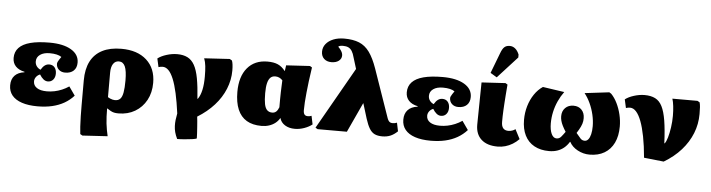

<svg xmlns="http://www.w3.org/2000/svg" viewBox="-57 -1118 6006 1622"><g transform="rotate(5 2946.0 -307.5)"><path d="M277 14Q199 14 144 -4.5Q89 -23 60.5 -58Q32 -93 32 -143Q32 -195 60.5 -225.5Q89 -256 143 -263V-267Q94 -277 67.5 -305Q41 -333 41 -376Q41 -428 73.5 -462.5Q106 -497 170.5 -514Q235 -531 333 -531Q449 -531 516 -491.5Q583 -452 583 -383Q583 -339 557 -314.5Q531 -290 485 -290Q452 -290 431 -309.5Q410 -329 410 -360Q410 -365 413.5 -373.5Q417 -382 424.5 -393Q432 -404 442 -419Q427 -430 401.5 -436Q376 -442 342 -442Q291 -442 260.5 -420.5Q230 -399 230 -363Q230 -340 242.5 -322.5Q255 -305 276 -296Q292 -323 309 -335Q326 -347 346 -347Q375 -347 391.5 -327.5Q408 -308 408 -275Q408 -243 391 -223Q374 -203 346 -203Q326 -203 308.5 -217Q291 -231 276 -256Q255 -248 242.5 -231Q230 -214 230 -194Q230 -159 260 -139Q290 -119 345 -119Q377 -119 409 -125.5Q441 -132 472 -145Q503 -158 531 -177L583 -103Q548 -64 502.5 -38Q457 -12 401 1Q345 14 277 14Z M677 227 658 216Q655 193 652.5 153Q650 113 649 65Q648 17 648 -28V-238Q648 -335 681.5 -400Q715 -465 780.5 -498.5Q846 -532 942 -532Q1078 -532 1156 -461.5Q1234 -391 1234 -268Q1234 -185 1199.5 -121.5Q1165 -58 1104 -22Q1043 14 964 14Q942 14 926.5 10.5Q911 7 897 -1Q883 -9 866 -20H865Q865 17 866.5 48Q868 79 871 107Q874 135 879 161.5Q884 188 890 214ZM925 -95Q953 -95 969 -111.5Q985 -128 992 -166Q999 -204 999 -268Q999 -350 982.5 -387Q966 -424 930 -424Q899 -424 881.5 -397.5Q864 -371 864 -323V-115Q874 -109 884 -104.5Q894 -100 905 -97.5Q916 -95 925 -95Z M1477 186Q1462 155 1455.5 129.5Q1449 104 1448 78.5Q1447 53 1450 27Q1453 1 1459 -29Q1446 -126 1430 -198Q1414 -270 1394.5 -317.5Q1375 -365 1352 -388Q1329 -411 1302 -411Q1285 -411 1267 -405L1251 -477Q1279 -499 1325.5 -513.5Q1372 -528 1416 -528Q1467 -528 1503 -510Q1539 -492 1562 -451Q1585 -410 1598 -340.5Q1611 -271 1618 -167H1621Q1632 -182 1640 -201.5Q1648 -221 1653.5 -245.5Q1659 -270 1661.5 -298.5Q1664 -327 1664 -359Q1664 -412 1660 -448Q1656 -484 1645 -513L1861 -526L1880 -515Q1885 -504 1888 -482Q1891 -460 1891 -430Q1891 -350 1860 -274Q1829 -198 1770.5 -133Q1712 -68 1629 -17Q1631 -4 1633 19.5Q1635 43 1637 71Q1639 99 1640.5 124.5Q1642 150 1642 167Q1634 172 1604.5 176Q1575 180 1540 183Q1505 186 1477 186Z M2177 14Q2101 14 2050.5 -16Q2000 -46 1974.5 -106Q1949 -166 1949 -255Q1949 -385 2010.5 -458.5Q2072 -532 2181 -532Q2235 -532 2269.5 -516.5Q2304 -501 2331 -466H2333L2340 -514L2541 -526L2559 -515Q2549 -450 2542.5 -397.5Q2536 -345 2531.5 -300Q2527 -255 2524.5 -218Q2522 -181 2522 -149Q2522 -133 2526 -122.5Q2530 -112 2538 -107Q2546 -102 2559 -102Q2568 -102 2575.5 -103.5Q2583 -105 2591 -108L2606 -36Q2578 -14 2538.5 0Q2499 14 2459 14Q2410 14 2375.5 -7.5Q2341 -29 2331 -66H2330Q2316 -41 2293 -23Q2270 -5 2240.5 4.5Q2211 14 2177 14ZM2257 -106Q2277 -106 2290.5 -118Q2304 -130 2314 -156Q2314 -194 2314 -225.5Q2314 -257 2315 -284Q2316 -311 2317 -336.5Q2318 -362 2319 -385Q2306 -399 2290.5 -406Q2275 -413 2257 -413Q2232 -413 2216 -397.5Q2200 -382 2192 -349.5Q2184 -317 2184 -264Q2184 -206 2191 -171.5Q2198 -137 2214.5 -121.5Q2231 -106 2257 -106Z M3315 -113 3330 -41Q3301 -13 3270.5 0Q3240 13 3201 13Q3161 13 3135.5 0.5Q3110 -12 3092 -41.5Q3074 -71 3057 -124L3018 -251H3016L2900 0H2652L2633 -11L2931 -535L2902 -629Q2893 -664 2880.5 -683.5Q2868 -703 2850 -711.5Q2832 -720 2805 -720Q2791 -720 2780 -717.5Q2769 -715 2765 -709Q2778 -696 2786.5 -684Q2795 -672 2799.5 -661Q2804 -650 2804 -638Q2804 -610 2780.5 -592Q2757 -574 2718 -574Q2679 -574 2655.5 -596Q2632 -618 2632 -656Q2632 -693 2655 -721.5Q2678 -750 2718 -766Q2758 -782 2810 -782Q2885 -782 2936.5 -761Q2988 -740 3024.5 -689.5Q3061 -639 3091 -553L3234 -142Q3239 -129 3245 -121Q3251 -113 3259 -109.5Q3267 -106 3278 -106Q3288 -106 3296.5 -107.5Q3305 -109 3315 -113Z M3611 14Q3533 14 3478 -4.5Q3423 -23 3394.5 -58Q3366 -93 3366 -143Q3366 -195 3394.5 -225.5Q3423 -256 3477 -263V-267Q3428 -277 3401.5 -305Q3375 -333 3375 -376Q3375 -428 3407.5 -462.5Q3440 -497 3504.5 -514Q3569 -531 3667 -531Q3783 -531 3850 -491.5Q3917 -452 3917 -383Q3917 -339 3891 -314.5Q3865 -290 3819 -290Q3786 -290 3765 -309.5Q3744 -329 3744 -360Q3744 -365 3747.5 -373.5Q3751 -382 3758.5 -393Q3766 -404 3776 -419Q3761 -430 3735.5 -436Q3710 -442 3676 -442Q3625 -442 3594.5 -420.5Q3564 -399 3564 -363Q3564 -340 3576.5 -322.5Q3589 -305 3610 -296Q3626 -323 3643 -335Q3660 -347 3680 -347Q3709 -347 3725.5 -327.5Q3742 -308 3742 -275Q3742 -243 3725 -223Q3708 -203 3680 -203Q3660 -203 3642.5 -217Q3625 -231 3610 -256Q3589 -248 3576.5 -231Q3564 -214 3564 -194Q3564 -159 3594 -139Q3624 -119 3679 -119Q3711 -119 3743 -125.5Q3775 -132 3806 -145Q3837 -158 3865 -177L3917 -103Q3882 -64 3836.5 -38Q3791 -12 3735 1Q3679 14 3611 14Z M4179 14Q4090 14 4041 -30Q3992 -74 3992 -154Q3992 -171 3992.5 -199.5Q3993 -228 3993.5 -264.5Q3994 -301 3994.5 -339Q3995 -377 3995.5 -412.5Q3996 -448 3996.5 -475Q3997 -502 3997 -514L4199 -526L4217 -515Q4213 -467 4210 -427.5Q4207 -388 4205 -356Q4203 -324 4201.5 -296Q4200 -268 4199.5 -244Q4199 -220 4199 -197Q4199 -161 4214 -143.5Q4229 -126 4259 -126Q4274 -126 4290.5 -131.5Q4307 -137 4317 -146L4359 -65Q4335 -40 4305.5 -22Q4276 -4 4244 5Q4212 14 4179 14ZM4121 -568 4066 -601 4132 -774Q4146 -812 4163 -827Q4180 -842 4208 -842Q4234 -842 4254.5 -825Q4275 -808 4288 -776V-751Z M4615 14Q4542 14 4489.5 -15Q4437 -44 4409.5 -99Q4382 -154 4382 -231Q4382 -292 4398.5 -348Q4415 -404 4445.5 -449Q4476 -494 4517 -521L4700 -494Q4672 -456 4651.5 -411Q4631 -366 4620.5 -318Q4610 -270 4610 -221Q4610 -165 4626 -131.5Q4642 -98 4669 -98Q4692 -98 4707 -115.5Q4722 -133 4741 -160Q4724 -187 4713 -209Q4702 -231 4697 -250.5Q4692 -270 4692 -288Q4692 -332 4718.5 -359Q4745 -386 4789 -386Q4832 -386 4857.5 -359Q4883 -332 4883 -288Q4883 -276 4881.5 -264Q4880 -252 4876 -240Q4872 -228 4866 -215Q4860 -202 4852 -188.5Q4844 -175 4834 -159Q4856 -133 4870.5 -116Q4885 -99 4908 -99Q4925 -99 4938 -114.5Q4951 -130 4958 -159Q4965 -188 4965 -227Q4965 -274 4953.5 -324Q4942 -374 4921 -419.5Q4900 -465 4872 -500L5080 -525L5097 -514Q5126 -484 5147.5 -440Q5169 -396 5181 -345.5Q5193 -295 5193 -245Q5193 -164 5165 -106Q5137 -48 5084.5 -17Q5032 14 4959 14Q4905 14 4857 -12Q4809 -38 4788 -79H4785Q4766 -48 4741 -27.5Q4716 -7 4684.5 3.5Q4653 14 4615 14Z M5588 18 5420 0Q5411 -102 5396 -178.5Q5381 -255 5361.5 -306.5Q5342 -358 5318 -384.5Q5294 -411 5266 -411Q5249 -411 5231 -405L5215 -477Q5243 -499 5289.5 -513.5Q5336 -528 5379 -528Q5433 -528 5469.5 -509.5Q5506 -491 5528 -447.5Q5550 -404 5562.5 -328Q5575 -252 5580 -136H5583Q5596 -151 5607 -189Q5618 -227 5625 -276Q5632 -325 5632 -373Q5632 -417 5627.5 -455.5Q5623 -494 5615 -518H5828L5847 -507Q5852 -489 5853.5 -466.5Q5855 -444 5855 -408Q5855 -323 5824 -245Q5793 -167 5733.5 -100Q5674 -33 5588 18Z"/></g></svg>

Font: Literata 18pt Black
Style: Regular
Weight: 900
Designer: Latin by Veronika Burian and Jose Scaglione. Greek by Irene Vlachou. Cyrillic by Vera Evstafieva.
Foundry: TypeTogether
Version: Version 3.103;gftools[0.9.29]